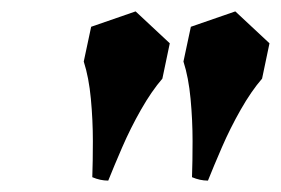

<svg xmlns="http://www.w3.org/2000/svg" viewBox="-20 -777 493 337"><path d="M140 -730 218 -757 278 -701 265 -639Q246 -617 227.5 -584.5Q209 -552 194.5 -518.5Q180 -485 170 -460Q156 -460 142 -466Q143 -493 143 -529.5Q143 -566 139.5 -603.5Q136 -641 127 -669ZM315 -730 393 -757 453 -701 440 -639Q421 -617 402.5 -584.5Q384 -552 369.5 -518.5Q355 -485 345 -460Q331 -460 317 -466Q318 -493 318 -529.5Q318 -566 314.5 -603.5Q311 -641 302 -669Z"/></svg>

Font: Poltawski Nowy
Style: Bold Italic
Weight: 700
Italic angle: -12°
Designer: Adam Pótawski, Mateusz Machalski, Borys Kosmynka, Ania Wieluska
Foundry: Capitalics.wtf
Version: Version 1.001;gftools[0.9.25]